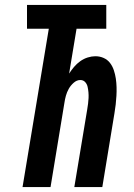

<svg xmlns="http://www.w3.org/2000/svg" viewBox="-20 -755 540 775"><path d="M71 0 177 -639H89V-735H409V-639H289L259 -458Q268 -472 279 -485Q290 -498 304 -508Q318 -518 334 -523Q350 -528 365 -528Q383 -528 398.5 -521Q414 -514 424 -501Q434 -488 439.5 -471.5Q445 -455 447.5 -438Q450 -421 450.5 -403.5Q451 -386 450 -368.5Q449 -351 447 -333Q445 -315 442 -298L393 0H280L332 -313Q332 -313 332 -313Q332 -313 332 -313Q334 -325 335.5 -336.5Q337 -348 337.5 -359.5Q338 -371 337 -382.5Q336 -394 333.5 -405Q331 -416 323.5 -424Q316 -432 304 -432Q290 -432 277.5 -421Q265 -410 257.5 -396.5Q250 -383 246 -368.5Q242 -354 240 -340L184 0Z"/></svg>

Font: Iosevka SS04 Oblique
Style: Bold
Weight: 700
Italic angle: -9°
Monospace: yes
Designer: Belleve Invis
Foundry: Belleve Invis
Version: Version 19.0.0; ttfautohint (v1.8.4)